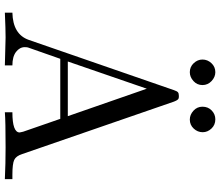

<svg xmlns="http://www.w3.org/2000/svg" viewBox="-78 -828 906 790"><g transform="rotate(90 375.0 -433.0)"><path d="M32 0V-31Q121 -33 144 -98L351 -696Q355 -708 359.5 -712Q364 -716 375 -716Q381 -716 384.5 -715Q388 -714 390.5 -710.5Q393 -707 394 -705Q395 -703 398 -696L614 -71Q622 -46 638 -38.5Q654 -31 699 -31H717V0Q654 -3 586 -3Q478 -3 442 0V-31Q525 -31 525 -61Q525 -63 522 -75L469 -228H222L176 -97Q174 -93 174 -82Q174 -61 193.5 -46Q213 -31 249 -31V0Q153 -3 134 -3Q101 -3 32 0ZM225 -813Q225 -834 240 -850Q255 -866 277 -866Q297 -866 313.5 -850.5Q330 -835 330 -813Q330 -791 313.5 -776Q297 -761 277 -761Q255 -761 240 -777Q225 -793 225 -813ZM233 -259H458L345 -584ZM419 -813Q419 -836 434.5 -851Q450 -866 471 -866Q494 -866 509 -850Q524 -834 524 -814Q524 -793 509 -777Q494 -761 472 -761Q452 -761 435.5 -776Q419 -791 419 -813Z"/></g></svg>

Font: CMU Serif
Style: Roman
Weight: 500
Version: Version 0.7.0